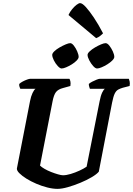

<svg xmlns="http://www.w3.org/2000/svg" viewBox="-20 -1208 850 1228"><path d="M348 0Q318 0 282.5 -9Q247 -18 212 -33Q177 -48 149 -65.5Q121 -83 104 -100Q87 -117 88 -130L172 -561Q178 -592 188 -613Q198 -634 207 -640H110Q108 -645 105 -652.5Q102 -660 103 -671Q111 -679 125 -686.5Q139 -694 153 -699Q167 -704 173 -704H424Q427 -700 430 -688.5Q433 -677 430 -658L383 -645Q352 -637 338 -619Q324 -601 316 -559L236 -149Q246 -139 265 -128Q284 -117 307 -108Q330 -99 351 -93Q372 -87 383 -87Q404 -87 432.5 -95.5Q461 -104 489 -117Q517 -130 534 -142L617 -560Q624 -596 633.5 -616Q643 -636 651 -640H555Q554 -643 551 -652Q548 -661 548 -671Q555 -678 569.5 -685.5Q584 -693 598 -698.5Q612 -704 618 -704H804Q806 -699 809 -688Q812 -677 809 -658L766 -647Q749 -642 736 -635Q723 -628 714 -610Q705 -592 697 -552L612 -110Q599 -94 567 -75Q535 -56 494 -39Q453 -22 414 -11Q375 0 348 0ZM601 -770Q590 -770 576 -785.5Q562 -801 551 -822Q540 -843 540 -857Q540 -867 554 -880Q568 -893 587.5 -904.5Q607 -916 626 -924Q645 -932 655 -932Q667 -932 679.5 -916Q692 -900 701.5 -879.5Q711 -859 711 -844Q711 -834 698 -821Q685 -808 666.5 -796.5Q648 -785 630 -777.5Q612 -770 601 -770ZM374 -770Q364 -770 349.5 -785.5Q335 -801 324.5 -822Q314 -843 314 -857Q314 -867 327.5 -880Q341 -893 361 -904.5Q381 -916 400 -924Q419 -932 429 -932Q440 -932 452.5 -916Q465 -900 474 -879Q483 -858 483 -844Q483 -834 470.5 -821Q458 -808 439.5 -796.5Q421 -785 403 -777.5Q385 -770 374 -770ZM595 -964 418 -1112Q427 -1132 441.5 -1149.5Q456 -1167 470 -1177.5Q484 -1188 492 -1188Q506 -1188 528.5 -1163.5Q551 -1139 580 -1096Q609 -1053 639 -995Q634 -989 621.5 -979Q609 -969 595 -964Z"/></svg>

Font: Texturina 12pt ExtraBold
Style: Italic
Weight: 800
Italic angle: -11°
Designer: Guillermo Torres Carreño
Foundry: Omnibus-Type
Version: Version 1.002